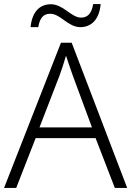

<svg xmlns="http://www.w3.org/2000/svg" viewBox="-20 -928 648 948"><path d="M131 -794H169C177 -844 198 -860 228 -860C279 -860 315 -794 377 -794C434 -794 471 -836 477 -908H440C432 -858 410 -841 380 -841C332 -841 293 -907 231 -907C174 -907 138 -867 131 -794ZM547 0H608L334 -717H281L0 0H60L156 -246H452ZM339 -556 434 -299H175L274 -555C283 -580 296 -618 306 -653C316 -622 332 -575 339 -556Z"/></svg>

Font: Noto Sans Gujarati Light
Style: Regular
Weight: 300
Designer: Jelle Bosma - Monotype Design Team, Universal Thirst
Foundry: Monotype Imaging Inc.
Version: Version 2.106